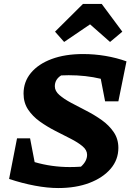

<svg xmlns="http://www.w3.org/2000/svg" viewBox="-20 -938 666 970"><path d="M511 -426 489 -540Q414 -558 327 -558Q306 -558 289 -557Q257 -537 257 -502Q257 -478 280 -458Q303 -438 339.5 -418.5Q376 -399 417 -378Q458 -357 494.5 -331Q531 -305 554.5 -270.5Q578 -236 578 -191Q578 -131 539 -85.5Q500 -40 432 -14Q364 12 274 12Q220 12 156 0Q92 -12 26 -34L66 -239H132L155 -119Q241 -94 333 -94Q361 -94 389 -96Q420 -124 420 -156Q420 -180 396.5 -199.5Q373 -219 336.5 -237.5Q300 -256 259 -277Q218 -298 181.5 -324Q145 -350 122 -384.5Q99 -419 99 -465Q99 -525 136.5 -570Q174 -615 241.5 -640Q309 -665 400 -665Q457 -665 513 -655.5Q569 -646 619 -628L578 -426ZM494 -918 598 -778 536 -726 435 -815 304 -726 258 -778 399 -918Z"/></svg>

Font: Piazzolla SC
Style: Bold Italic
Weight: 700
Italic angle: -11.3°
Designer: Juan Pablo del Peral
Foundry: Huerta Tipografica
Version: Version 1.330